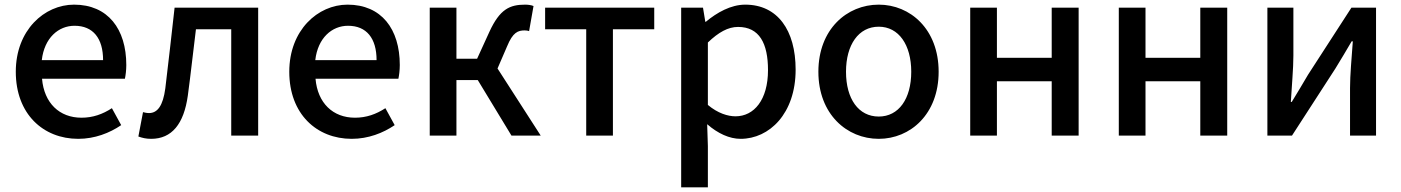

<svg xmlns="http://www.w3.org/2000/svg" viewBox="-20 -584 6034 827"><path d="M317 14C388 14 452 -11 502 -45L462 -118C422 -92 380 -77 331 -77C236 -77 170 -140 161 -245H518C521 -259 524 -281 524 -304C524 -459 445 -564 299 -564C171 -564 48 -454 48 -275C48 -93 166 14 317 14ZM160 -325C171 -421 232 -473 301 -473C381 -473 424 -419 424 -325Z M631 14C720 14 772 -50 789 -172C802 -268 812 -363 824 -458H976V0H1092V-551H732C719 -435 706 -318 692 -203C682 -128 658 -97 622 -97C612 -97 604 -99 596 -101L576 4C593 10 609 14 631 14Z M1495 14C1566 14 1630 -11 1680 -45L1640 -118C1600 -92 1558 -77 1509 -77C1414 -77 1348 -140 1339 -245H1696C1699 -259 1702 -281 1702 -304C1702 -459 1623 -564 1477 -564C1349 -564 1226 -454 1226 -275C1226 -93 1344 14 1495 14ZM1338 -325C1349 -421 1410 -473 1479 -473C1559 -473 1602 -419 1602 -325Z M1831 0H1946V-239H2038L2183 0H2309L2123 -289L2164 -384C2189 -445 2211 -453 2240 -453C2248 -453 2253 -452 2259 -450L2278 -558C2269 -562 2255 -564 2242 -564C2176 -564 2133 -545 2088 -447L2035 -331H1946V-551H1831Z M2505 0H2620V-458H2798V-551H2328V-458H2505Z M2914 223H3029V45L3026 -49C3072 -9 3122 14 3170 14C3294 14 3407 -95 3407 -284C3407 -454 3329 -564 3190 -564C3128 -564 3068 -530 3020 -490H3018L3008 -551H2914ZM3148 -83C3115 -83 3072 -96 3029 -132V-401C3075 -445 3116 -468 3159 -468C3251 -468 3288 -397 3288 -282C3288 -154 3228 -83 3148 -83Z M3765 14C3901 14 4023 -92 4023 -275C4023 -458 3901 -564 3765 -564C3628 -564 3505 -458 3505 -275C3505 -92 3628 14 3765 14ZM3765 -82C3678 -82 3624 -158 3624 -275C3624 -391 3678 -469 3765 -469C3851 -469 3905 -391 3905 -275C3905 -158 3851 -82 3765 -82Z M4159 0H4274V-234H4510V0H4626V-551H4510V-335H4274V-551H4159Z M4799 0H4914V-234H5150V0H5266V-551H5150V-335H4914V-551H4799Z M5439 0H5545L5732 -289C5752 -321 5782 -372 5802 -406H5807C5802 -335 5795 -262 5795 -205V0H5907V-551H5801L5614 -262C5595 -229 5564 -178 5544 -145H5540C5544 -215 5551 -288 5551 -345V-551H5439Z"/></svg>

Font: Noto Sans CJK HK Medium
Style: Regular
Weight: 500
Designer: Ryoko NISHIZUKA 西塚涼子 (kana, bopomofo & ideographs); Paul D. Hunt (Latin, Greek & Cyrillic); Sandoll Communications 산돌커뮤니
Foundry: Adobe
Version: Version 2.004;hotconv 1.0.118;makeotfexe 2.5.65603